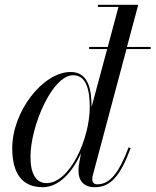

<svg xmlns="http://www.w3.org/2000/svg" viewBox="-20 -770 648 800"><path d="M361.5 -324.5C361.5 -402.5 346 -470 274.5 -470C158.5 -470 31 -305.5 31 -152.5C31 -51 69.5 10 158 10C226 10 281.5 -52.5 317.5 -131.5L309 -85C307 -74.5 307 -63 307 -58C307 -18 328 10 375 10C442 10 481.5 -38 524.5 -153L516 -156C474.5 -47 437 -2 385 -2C369.5 -2 364.5 -12.5 364.5 -23C364.5 -27.5 365 -33 366.5 -39L507 -565.5H607.5V-574.5H509L556 -750H388V-741H473.5L429 -574.5H351.5V-565.5H426.5L361.5 -324ZM354 -324C354 -192 271 -7 174 -7C132 -7 107 -42.5 107 -116.5C107 -245.5 198 -456.5 284.5 -456.5C337.5 -456.5 354 -400 354 -324Z"/></svg>

Font: Bodoni* 24pt
Style: Italic
Weight: 400
Italic angle: -13°
Version: Version 2.3